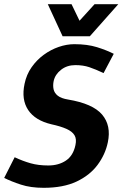

<svg xmlns="http://www.w3.org/2000/svg" viewBox="-36 -887 585 917"><path d="M479 -207.3Q467 -149.3 430 -99.5Q393 -49.7 329.5 -19.8Q266 10 172.7 10L194.7 -96.7Q243.7 -96.7 278.7 -120Q313.7 -143.3 324.3 -194Q330.7 -223.3 319.7 -241.3Q308.7 -259.3 281.3 -271.5Q254 -283.7 210 -293.3Q131.7 -311.7 98.5 -361.7Q65.3 -411.7 81.3 -486.7Q90.3 -530.7 114.8 -565.7Q139.3 -600.7 173 -625.3Q206.7 -650 244.7 -663Q282.7 -676 318.7 -676L323.7 -576Q284 -576 255.7 -553.8Q227.3 -531.7 220.3 -500Q216 -479.3 219.8 -461Q223.7 -442.7 240 -429.8Q256.3 -417 288.7 -411.7Q407.3 -392 451.7 -339.7Q496 -287.3 479 -207.3ZM323.7 -576 318.7 -676Q381 -676 427.2 -661.7Q473.3 -647.3 507.3 -630L458.7 -538Q419.7 -556.3 390.3 -566.2Q361 -576 323.7 -576ZM194.7 -96.7 172.7 10Q110.3 10 64 -5.2Q17.7 -20.3 -16 -37.3L34 -136Q73 -117.7 110.2 -107.2Q147.3 -96.7 194.7 -96.7ZM276.3 -713.7 415.7 -867H529L393 -713.7ZM379.7 -713.7H263L192.3 -867H305.7Z"/></svg>

Font: Epunda Sans Light
Style: Italic
Weight: 300
Italic angle: -12.0243°
Designer: Simon Atzbach
Foundry: typofactur
Version: Version 2.204